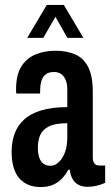

<svg xmlns="http://www.w3.org/2000/svg" viewBox="-20 -744 447 776"><path d="M145 12Q117 12 95 3Q73 -6 57.5 -24Q42 -42 34.5 -69Q27 -96 27 -131Q27 -170 38.5 -202.5Q50 -235 76 -259.5Q102 -284 145.5 -297.5Q189 -311 252 -311V-382Q252 -404 246 -419.5Q240 -435 228 -444Q216 -453 199 -453Q175 -453 163 -442Q151 -431 146.5 -413.5Q142 -396 142 -374V-366H46Q45 -370 45 -374.5Q45 -379 45 -384Q45 -440 65.5 -474Q86 -508 122.5 -523.5Q159 -539 205 -539Q249 -539 283 -524.5Q317 -510 336 -474Q355 -438 355 -372V-108Q355 -92 361.5 -83.5Q368 -75 381 -75H405V-5Q390 2 371.5 6.5Q353 11 334 11Q311 11 295.5 2Q280 -7 272 -23Q264 -39 262 -58H256Q246 -39 231 -23Q216 -7 195 2.5Q174 12 145 12ZM184 -74Q197 -74 209 -82Q221 -90 231 -105Q241 -120 246.5 -141.5Q252 -163 252 -191V-246Q202 -246 176.5 -232.5Q151 -219 142 -197Q133 -175 133 -148Q133 -124 138.5 -107.5Q144 -91 155.5 -82.5Q167 -74 184 -74ZM90 -591 169 -724H238L317 -591H252L183 -714H226L155 -591Z"/></svg>

Font: Archivo SemiBold ExtraCondensed
Style: Regular
Weight: 600
Width: 2
Version: Version 2.001